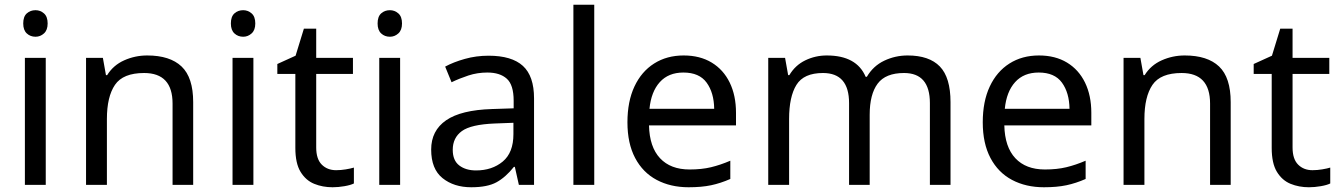

<svg xmlns="http://www.w3.org/2000/svg" viewBox="-20 -780 5654 810"><path d="M130 -737Q150 -737 165.5 -723.5Q181 -710 181 -681Q181 -653 165.5 -639Q150 -625 130 -625Q108 -625 93 -639Q78 -653 78 -681Q78 -710 93 -723.5Q108 -737 130 -737ZM173 -536V0H85V-536Z M601 -546Q697 -546 746 -499.5Q795 -453 795 -349V0H708V-343Q708 -472 588 -472Q499 -472 465 -422Q431 -372 431 -278V0H343V-536H414L427 -463H432Q458 -505 504 -525.5Q550 -546 601 -546Z M1006 -737Q1026 -737 1041.5 -723.5Q1057 -710 1057 -681Q1057 -653 1041.5 -639Q1026 -625 1006 -625Q984 -625 969 -639Q954 -653 954 -681Q954 -710 969 -723.5Q984 -737 1006 -737ZM1049 -536V0H961V-536Z M1398 -62Q1418 -62 1439 -65.5Q1460 -69 1473 -73V-6Q1459 1 1433 5.5Q1407 10 1383 10Q1341 10 1305.5 -4.5Q1270 -19 1248 -55Q1226 -91 1226 -156V-468H1150V-510L1227 -545L1262 -659H1314V-536H1469V-468H1314V-158Q1314 -109 1337.5 -85.5Q1361 -62 1398 -62Z M1625 -737Q1645 -737 1660.5 -723.5Q1676 -710 1676 -681Q1676 -653 1660.5 -639Q1645 -625 1625 -625Q1603 -625 1588 -639Q1573 -653 1573 -681Q1573 -710 1588 -723.5Q1603 -737 1625 -737ZM1668 -536V0H1580V-536Z M2041 -545Q2139 -545 2186 -502Q2233 -459 2233 -365V0H2169L2152 -76H2148Q2113 -32 2074.5 -11Q2036 10 1968 10Q1895 10 1847 -28.5Q1799 -67 1799 -149Q1799 -229 1862 -272.5Q1925 -316 2056 -320L2147 -323V-355Q2147 -422 2118 -448Q2089 -474 2036 -474Q1994 -474 1956 -461.5Q1918 -449 1885 -433L1858 -499Q1893 -518 1941 -531.5Q1989 -545 2041 -545ZM2067 -259Q1967 -255 1928.5 -227Q1890 -199 1890 -148Q1890 -103 1917.5 -82Q1945 -61 1988 -61Q2056 -61 2101 -98.5Q2146 -136 2146 -214V-262Z M2487 0H2399V-760H2487Z M2864 -546Q2933 -546 2982.5 -516Q3032 -486 3058.5 -431.5Q3085 -377 3085 -304V-251H2718Q2720 -160 2764.5 -112.5Q2809 -65 2889 -65Q2940 -65 2979.5 -74.5Q3019 -84 3061 -102V-25Q3020 -7 2980 1.5Q2940 10 2885 10Q2809 10 2750.5 -21Q2692 -52 2659.5 -113.5Q2627 -175 2627 -264Q2627 -352 2656.5 -415Q2686 -478 2739.5 -512Q2793 -546 2864 -546ZM2863 -474Q2800 -474 2763.5 -433.5Q2727 -393 2720 -321H2993Q2992 -389 2961 -431.5Q2930 -474 2863 -474Z M3809 -546Q3900 -546 3945 -499.5Q3990 -453 3990 -349V0H3903V-345Q3903 -472 3794 -472Q3716 -472 3682.5 -427Q3649 -382 3649 -296V0H3562V-345Q3562 -472 3452 -472Q3371 -472 3340 -422Q3309 -372 3309 -278V0H3221V-536H3292L3305 -463H3310Q3335 -505 3377.5 -525.5Q3420 -546 3468 -546Q3594 -546 3632 -456H3637Q3664 -502 3710.5 -524Q3757 -546 3809 -546Z M4363 -546Q4432 -546 4481.5 -516Q4531 -486 4557.5 -431.5Q4584 -377 4584 -304V-251H4217Q4219 -160 4263.5 -112.5Q4308 -65 4388 -65Q4439 -65 4478.5 -74.5Q4518 -84 4560 -102V-25Q4519 -7 4479 1.5Q4439 10 4384 10Q4308 10 4249.5 -21Q4191 -52 4158.5 -113.5Q4126 -175 4126 -264Q4126 -352 4155.5 -415Q4185 -478 4238.5 -512Q4292 -546 4363 -546ZM4362 -474Q4299 -474 4262.5 -433.5Q4226 -393 4219 -321H4492Q4491 -389 4460 -431.5Q4429 -474 4362 -474Z M4978 -546Q5074 -546 5123 -499.5Q5172 -453 5172 -349V0H5085V-343Q5085 -472 4965 -472Q4876 -472 4842 -422Q4808 -372 4808 -278V0H4720V-536H4791L4804 -463H4809Q4835 -505 4881 -525.5Q4927 -546 4978 -546Z M5517 -62Q5537 -62 5558 -65.5Q5579 -69 5592 -73V-6Q5578 1 5552 5.5Q5526 10 5502 10Q5460 10 5424.5 -4.5Q5389 -19 5367 -55Q5345 -91 5345 -156V-468H5269V-510L5346 -545L5381 -659H5433V-536H5588V-468H5433V-158Q5433 -109 5456.5 -85.5Q5480 -62 5517 -62Z"/></svg>

Font: Noto Sans Marchen
Style: Regular
Weight: 400
Designer: Monotype Design Team
Foundry: Monotype Imaging Inc.
Version: Version 2.003; ttfautohint (v1.8.4.7-5d5b)